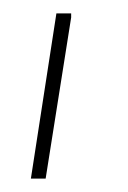

<svg xmlns="http://www.w3.org/2000/svg" viewBox="-20 -108 190 286"><path d="M86 -88V-82L48 158H26L64 -88Z"/></svg>

Font: Nacelle Thin
Style: Regular
Weight: 100
Designer: Sora Sagano
Foundry: Sora Sagano
Version: Version 1.000;FEAKit 1.0